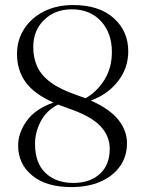

<svg xmlns="http://www.w3.org/2000/svg" viewBox="-20 -731 562 762"><path d="M263.5 11.5Q164 11.5 108 -34.2Q52 -80 52 -153.5Q52 -203.5 85.8 -251Q119.5 -298.5 192 -324Q114 -359 80.8 -406.2Q47.5 -453.5 47.5 -516.5Q47.5 -572.5 76 -616.5Q104.5 -660.5 154.8 -685.8Q205 -711 270.5 -711Q373.5 -711 431.2 -659.2Q489 -607.5 489 -527.5Q489 -461 448.5 -408.8Q408 -356.5 340.5 -332Q416.5 -298 450.2 -255Q484 -212 484 -163Q484 -110 456.2 -71Q428.5 -32 379 -10.2Q329.5 11.5 263.5 11.5ZM286.5 -353Q303.5 -347 319.5 -341Q365 -367 394.5 -414.2Q424 -461.5 424 -524.5Q424 -600.5 380.5 -647.2Q337 -694 265 -694Q198.5 -694 155.2 -652.2Q112 -610.5 112 -544.5Q112 -502 127.5 -467.2Q143 -432.5 181 -404.2Q219 -376 286.5 -353ZM119 -160.5Q119 -84 160.5 -44.5Q202 -5 271 -5Q337 -5 376.2 -40.8Q415.5 -76.5 415.5 -140.5Q415.5 -191.5 377.8 -231.2Q340 -271 249.5 -301.5Q229 -308.5 210.5 -316Q163.5 -292 141.2 -248.5Q119 -205 119 -160.5Z"/></svg>

Font: Fraunces 72pt S000 Light
Style: Regular
Weight: 300
Version: Version 1.000; ttfautohint (v1.8.3)